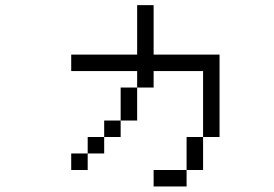

<svg xmlns="http://www.w3.org/2000/svg" viewBox="-20 -582 1040 728"><path d="M687.5 62.5H562.5V125H687.5ZM687.5 62.5H750Q750 62.5 750 -62.5H687.5Q687.5 -62.5 687.5 62.5ZM312.5 0H250V62.5H312.5ZM312.5 0H375V-62.5H312.5ZM375 -62.5H437.5V-125H375ZM750 -62.5H812.5V-375H562.5V-562.5H500V-375H250V-312.5H500V-250H437.5Q437.5 -250 437.5 -125H500Q500 -125 500 -250H562.5V-312.5H750Q750 -312.5 750 -62.5Z"/></svg>

Font: CalcUnifontExMono
Style: Regular
Weight: 500
Version: Version 15.0.06